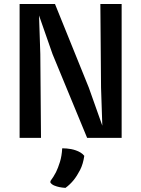

<svg xmlns="http://www.w3.org/2000/svg" viewBox="-20 -683 700 951"><path d="M77.1 -663.1H252.4L419.9 -249L486.8 -60.5L480.5 -249L477.1 -663.1H582.5V0H411.6L240.2 -415L173.3 -606.4L179.7 -415L183.1 0H77.1ZM288.1 51.8Q288.6 51.8 294.7 51.8Q300.8 51.8 310.3 52.5Q319.8 53.2 331.8 55.4Q343.8 57.6 355.7 61.8Q367.7 65.9 378.7 72.5Q389.6 79.1 397.5 88.9Q391.6 129.9 376.5 159.2Q361.3 188.5 345.2 208.5Q326.2 231.9 304.2 247.6Q288.1 246.6 273.9 243.7Q261.7 241.2 249 236.1Q236.3 231 229.5 221.2L230 213.4Q244.6 194.3 257.3 169.9Q267.6 148.9 276.9 119.1Q286.1 89.4 288.1 51.8Z"/></svg>

Font: Basic
Style: Regular
Weight: 400
Designer: Magnus Gaarde
Foundry: Magnus Gaarde
Version: Version 1.003; ttfautohint (v1.1) -l 6 -r 16 -G 0 -x 16 -D l